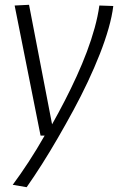

<svg xmlns="http://www.w3.org/2000/svg" viewBox="-20 -562 492 800"><path d="M394 -539 452 -537Q447 -495 432.5 -444Q418 -393 396 -337Q374 -281 346 -221.5Q318 -162 286 -103Q254 -44 221 13Q188 70 155 122Q122 174 91 218L33 208Q65 165 99 113Q133 61 166 3H149L41 -539L101 -542L197 -44Q224 -92 250 -142.5Q276 -193 299.5 -244.5Q323 -296 342 -346.5Q361 -397 374.5 -446Q388 -495 394 -539Z"/></svg>

Font: Georama ExtraCondensed Thin Light
Style: Italic
Weight: 300
Italic angle: -9°
Version: Version 1.001